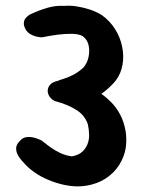

<svg xmlns="http://www.w3.org/2000/svg" viewBox="-20 -671 508 684"><path d="M257 -7Q233 -7 206 -13Q179 -19 152.5 -30Q126 -41 103 -57Q80 -73 63 -93Q63 -93 57 -99.5Q51 -106 44.5 -117Q38 -128 37.5 -141.5Q37 -155 50 -168Q61 -181 74.5 -182.5Q88 -184 100 -181Q112 -178 120.5 -174Q129 -170 129 -170Q145 -157 161 -145.5Q177 -134 195.5 -125.5Q214 -117 236 -114Q259 -118 272 -129.5Q285 -141 291.5 -157Q298 -173 297.5 -191.5Q297 -210 293 -228Q282 -261 251 -280Q220 -299 179 -310Q168 -313 159.5 -323Q151 -333 150 -345Q149 -357 157.5 -368Q166 -379 186 -383Q192 -386 206 -390Q220 -394 239 -403.5Q258 -413 277 -430Q290 -445 295 -466Q300 -487 296 -508Q292 -529 275 -542Q261 -550 237.5 -550.5Q214 -551 186 -547.5Q158 -544 130 -538Q130 -538 123 -538.5Q116 -539 106.5 -541.5Q97 -544 87 -550Q77 -556 71 -567Q64 -580 65 -590Q66 -600 71 -606Q76 -612 81 -615.5Q86 -619 86 -619Q120 -635 150 -643.5Q180 -652 209 -650Q228 -652 251.5 -648.5Q275 -645 298.5 -637.5Q322 -630 343 -617Q371 -597 389.5 -568Q408 -539 415 -505.5Q422 -472 416.5 -440.5Q411 -409 393 -385Q387 -377 377.5 -367.5Q368 -358 358 -349.5Q348 -341 341 -337Q358 -325 376 -307Q394 -289 408 -263Q422 -237 428 -201Q434 -153 421 -117Q408 -81 382.5 -56Q357 -31 324 -19Q291 -7 257 -7Z"/></svg>

Font: Sour Gummy Black SemiBold
Style: Regular
Weight: 600
Version: Version 1.000